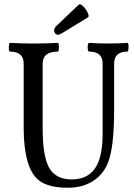

<svg xmlns="http://www.w3.org/2000/svg" viewBox="-20 -867 628 900"><path d="M252 -704Q239 -704 234.5 -718Q230 -732 245 -746L349 -845Q356 -851 369.5 -838Q383 -825 391 -807.5Q399 -790 393 -786L270 -711Q258 -704 252 -704ZM297 13Q218 13 174 -13.5Q130 -40 110 -108Q91 -174 91 -264V-569Q91 -625 27 -625Q21 -625 21.5 -645.5Q22 -666 27 -666Q84 -663 139 -663Q194 -663 251 -666Q256 -666 256 -645.5Q256 -625 251 -625Q180 -625 180 -569V-264Q180 -135 210.5 -80.5Q241 -26 316 -26Q390 -26 425.5 -78Q461 -130 461 -239V-569Q461 -625 398 -625Q391 -625 391 -645.5Q391 -666 398 -666Q441 -663 487 -663Q532 -663 577 -666Q583 -666 582.5 -645.5Q582 -625 577 -625Q515 -625 515 -569V-356Q515 -184 489 -112Q468 -53 418.5 -20Q369 13 297 13Z"/></svg>

Font: Junicode Cond Medium
Style: Regular
Weight: 500
Width: 3
Designer: Peter S. Baker
Version: Version 2.201